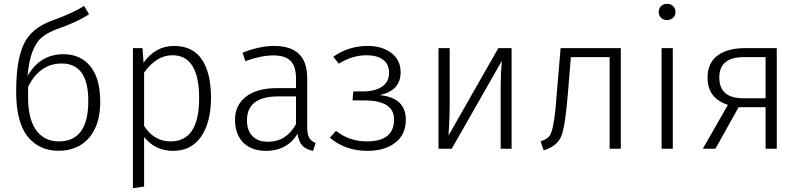

<svg xmlns="http://www.w3.org/2000/svg" viewBox="-20 -773 4163 998"><path d="M286.1 -38.1Q439 -38.1 439 -248Q439 -442.9 300.8 -442.9Q243.2 -443.4 198.2 -411.1Q153.3 -378.9 126 -320.8V-270Q125 -158.2 166.5 -98.1Q208 -38.1 286.1 -38.1ZM309.1 -491.2Q399.4 -491.2 450.2 -427.7Q501 -364.3 501 -244.1Q501 -124 442.9 -56.6Q384.8 10.7 284.2 10.7Q183.6 10.7 123.5 -63.5Q64 -137.7 64 -297.9Q64 -458 103 -542.5Q142.1 -627 251 -666Q359.9 -705.1 417 -742.2L442.9 -699.2Q385.7 -660.2 282.2 -624Q230.5 -605 201.2 -582Q136.2 -531.2 123 -377.9Q188 -491.2 309.1 -491.2Z M866.7 -38.1Q1015.1 -38.1 1015.1 -262.2Q1015.1 -486.3 876 -485.8Q793.9 -485.8 729 -396V-118.2Q780.8 -38.1 866.7 -38.1ZM1076.7 -265.6Q1076.7 -138.2 1025.9 -63.5Q974.1 11.2 880.4 11.2Q786.6 11.2 729 -61V196.8L670.9 205.1V-522.9H720.7L726.1 -446.8Q787.6 -534.2 884.8 -534.2Q981.9 -534.2 1029.3 -463.9Q1076.7 -393.6 1076.7 -265.6Z M1373.5 -36.1Q1467.8 -36.1 1518.6 -127.9V-272H1427.7Q1263.7 -272 1263.7 -147.9Q1263.7 -93.8 1292.7 -64.9Q1321.8 -36.1 1373.5 -36.1ZM1576.7 -368.2V-116.2Q1576.7 -75.2 1587.2 -57.1Q1597.7 -39.1 1620.6 -29.8L1607.4 11.2Q1571.3 4.4 1552 -15.9Q1532.7 -36.1 1526.4 -77.1Q1472.2 10.7 1363.3 11.2Q1288.1 11.2 1244.9 -31.5Q1201.7 -74.2 1201.7 -150.4Q1201.7 -226.6 1259 -270.8Q1316.4 -314.9 1418.5 -314.9H1518.6V-365.2Q1518.6 -428.2 1490.5 -456.5Q1462.4 -484.9 1399.9 -484.9Q1337.4 -484.9 1255.4 -455.1L1240.7 -499Q1328.6 -534.2 1405.3 -534.2Q1576.7 -534.2 1576.7 -368.2Z M1892.6 -534.2Q1965.8 -534.2 2014.2 -497.6Q2062.5 -460.9 2062.5 -397.9Q2062.5 -301.8 1953.6 -278.8Q2089.8 -264.6 2089.4 -150.9Q2089.4 -72.8 2033.9 -30.8Q1978.5 11.2 1889.2 11.2Q1776.4 11.2 1694.3 -57.1L1726.6 -92.8Q1796.4 -37.6 1887.2 -38.1Q2028.3 -38.1 2028.3 -151.9Q2028.3 -251 1874.5 -251H1812.5L1816.4 -297.9H1866.2Q1930.2 -297.9 1966.3 -323Q2002.4 -348.1 2002.4 -393.6Q2002.4 -439 1971.4 -462.4Q1940.4 -485.8 1886.2 -485.8Q1810.1 -485.8 1741.2 -441.9L1712.4 -478Q1791.5 -534.2 1892.6 -534.2Z M2639.2 0H2582.5V-324.2Q2582.5 -387.2 2588.4 -456.1L2328.1 0H2259.3V-522.9H2317.4V-215.8Q2317.4 -165 2311.5 -68.8L2570.3 -522.9H2639.2Z M3207 -522.9V0H3148.9V-476.1H2947.3L2931.2 -279.8Q2918 -115.7 2897.5 -64.9Q2877 -14.2 2806.2 8.8L2790 -38.1Q2807.1 -43.9 2822.3 -53.2Q2837.4 -62.5 2846.2 -86.9Q2863.8 -135.3 2874 -286.1L2894 -522.9Z M3477.1 0H3418.9V-522.9H3477.1ZM3415.8 -741Q3427.7 -752.9 3447.3 -752.9Q3466.8 -752.9 3479 -741Q3491.2 -729 3491.2 -710.9Q3491.2 -692.9 3479 -680.9Q3466.8 -668.9 3447.3 -668.9Q3427.7 -668.9 3415.8 -680.9Q3403.8 -692.9 3403.8 -710.9Q3403.8 -729 3415.8 -741Z M3959.5 -262.2V-476.1H3851.6Q3718.8 -478 3718.8 -370.1Q3718.8 -262.2 3843.8 -262.2ZM4017.6 -522.9V0H3959.5V-215.8H3819.3L3698.7 0H3633.3L3763.7 -228Q3657.7 -262.2 3657.7 -369.1Q3657.7 -444.3 3708.5 -483.4Q3759.3 -522.5 3852.5 -522.9Z"/></svg>

Font: FiraSans-Light
Style: Regular
Weight: 300
Designer: Carrois Corporate & Edenspiekermann AG
Foundry: Carrois Corporate GbR & Edenspiekermann AG
Version: Version 3.106;PS 003.106;hotconv 1.0.70;makeotf.lib2.5.58329